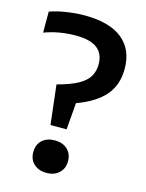

<svg xmlns="http://www.w3.org/2000/svg" viewBox="-115 -820 681 897"><g transform="rotate(15 225.5 -371.5)"><path d="M159.5 -213.5 137.5 -404Q202 -421 238 -441.2Q274 -461.5 288.8 -487Q303.5 -512.5 303.5 -545Q303.5 -596.5 270 -622.2Q236.5 -648 166.5 -648Q85.5 -648 14.5 -621.5V-723Q47 -735 92.8 -742.2Q138.5 -749.5 181.5 -749.5Q302.5 -749.5 364.5 -699.5Q426.5 -649.5 426.5 -556.5Q426.5 -478 382.2 -426.8Q338 -375.5 248 -343L237.5 -213.5ZM198.5 7.5Q161 7.5 137.8 -13.8Q114.5 -35 114.5 -70.5Q114.5 -107 137.2 -128.2Q160 -149.5 198.5 -149.5Q237 -149.5 259.8 -127.8Q282.5 -106 282.5 -70.5Q282.5 -36 259.5 -14.2Q236.5 7.5 198.5 7.5Z"/></g></svg>

Font: Encode Sans SemiCondensed SemiCondensed SemiBold
Style: Regular
Weight: 600
Width: 4
Designer: Multiple Designers
Foundry: Impallari Type
Version: Version 3.000; ttfautohint (v1.8.3) -l 8 -r 50 -G 200 -x 14 